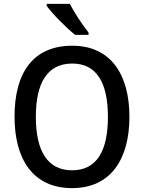

<svg xmlns="http://www.w3.org/2000/svg" viewBox="-20 -961 743 991"><path d="M341 -941H221V-931C248 -892 324 -815 368 -781H437V-793C408 -829 363 -896 341 -941ZM648 -358C648 -576 552 -725 353 -725C152 -725 55 -587 55 -359C55 -142 148 10 352 10C552 10 648 -140 648 -358ZM165 -358C165 -533 224 -633 353 -633C479 -633 537 -534 537 -358C537 -181 479 -82 352 -82C225 -82 165 -182 165 -358Z"/></svg>

Font: Noto Sans Khmer SemiCondensed Medium
Style: Regular
Weight: 500
Width: 4
Designer: Danh Hong and the Monotype Design Team
Foundry: Monotype Imaging Inc.
Version: Version 2.004